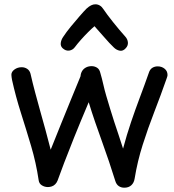

<svg xmlns="http://www.w3.org/2000/svg" viewBox="-20 -859 812 894"><path d="M559 15Q544 15 533 7.5Q522 0 517 -16Q503 -61 487.5 -107Q472 -153 455.5 -198.5Q439 -244 423 -290.5Q407 -337 393 -383Q352 -286 324.5 -217.5Q297 -149 279 -101.5Q261 -54 248 -18Q244 -8 237 -1Q230 6 221 9Q212 12 203 12Q188 12 175 4Q162 -4 160 -20Q148 -101 125 -178.5Q102 -256 77.5 -333Q53 -410 36 -487Q35 -495 34 -499.5Q33 -504 33 -511Q33 -525 47.5 -535.5Q62 -546 81 -546Q95 -546 106.5 -538.5Q118 -531 122 -516Q132 -472 143.5 -429Q155 -386 167 -343Q179 -300 191.5 -255Q204 -210 216 -162Q241 -224 264 -281.5Q287 -339 310 -394.5Q333 -450 355 -504Q356 -518 362.5 -528.5Q369 -539 380.5 -545Q392 -551 407 -551Q420 -551 431.5 -544Q443 -537 447 -520Q455 -493 461 -466Q467 -439 475 -412Q484 -382 493 -352Q502 -322 512 -291.5Q522 -261 532.5 -230Q543 -199 553 -167Q570 -231 590 -290Q610 -349 631.5 -406Q653 -463 673 -520Q678 -536 689 -543Q700 -550 714 -550Q733 -550 746.5 -539Q760 -528 760 -510Q760 -506 758.5 -501.5Q757 -497 755 -491Q728 -414 698.5 -338Q669 -262 644.5 -185Q620 -108 607 -28Q604 -8 591.5 3.5Q579 15 559 15ZM329 -640Q319 -626 302.5 -623.5Q286 -621 271 -635Q261 -645 263 -659.5Q265 -674 274 -687Q289 -710 310 -735.5Q331 -761 351 -784Q371 -807 383 -819Q394 -829 404 -834Q414 -839 424 -839Q435 -839 444.5 -833.5Q454 -828 461 -817Q477 -793 506.5 -756Q536 -719 563 -689Q574 -677 575.5 -662Q577 -647 566 -635Q553 -620 537.5 -623Q522 -626 510 -638Q490 -657 465.5 -685.5Q441 -714 420 -737Q407 -726 390 -709Q373 -692 357 -674Q341 -656 329 -640Z"/></svg>

Font: Playpen Sans Deva
Style: Regular
Weight: 400
Designer: Pooja Saxena, Gunjan Panchal, Laura Meseguer, Veronika Burian, José Scaglione
Foundry: TypeTogether
Version: Version 2.000